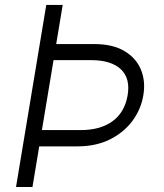

<svg xmlns="http://www.w3.org/2000/svg" viewBox="-20 -747 657 767"><path d="M164.8 -727.3H230.5L204.5 -571H356.2Q430 -571 476.9 -543.1Q523.8 -515.3 543 -468.8Q562.1 -422.2 552.6 -366.8Q543.7 -311.4 509.6 -264.9Q475.5 -218.4 419.6 -190.3Q363.6 -162.3 289.8 -162.3H136.7L109.7 0H44ZM147.4 -227.3H300.1Q379.3 -226.9 428.4 -261.9Q477.6 -296.9 489.7 -365.4Q501.4 -433.6 463.1 -470Q424.7 -506.4 345.5 -506.7H193.9Z"/></svg>

Font: Inter UI Light
Style: Italic
Weight: 300
Italic angle: 9.39999°
Designer: Rasmus Andersson
Foundry: rsms
Version: 3.2;8d6f07862